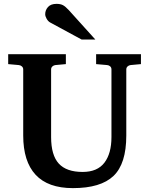

<svg xmlns="http://www.w3.org/2000/svg" viewBox="-20 -949 769 985"><path d="M703.1 -620.1 649.9 -615.2Q641.1 -614.3 634.5 -608.2Q627.9 -602.1 627.9 -592.8V-253.9Q627.9 -108.9 562.3 -46.4Q496.6 16.1 354 16.1Q226.1 16.1 162.6 -52.5Q99.1 -121.1 99.1 -253.9V-592.8Q99.1 -602.1 92.5 -608.2Q85.9 -614.3 76.2 -615.2L22 -620.1V-670.9H317.9V-620.1L264.2 -615.2Q255.4 -614.3 248.8 -608.2Q242.2 -602.1 242.2 -592.8V-246.1Q242.2 -152.8 281.5 -109.9Q320.8 -66.9 403.8 -66.9Q479.5 -66.9 515.6 -114.3Q551.8 -161.6 551.8 -246.1V-592.8Q551.8 -602.5 545.4 -608.4Q539.1 -614.3 529.8 -615.2L473.1 -620.1V-670.9H703.1ZM469.2 -746.1H398.9L236.8 -834Q226.6 -839.8 219.2 -852.8Q211.9 -865.7 211.9 -876Q211.9 -897 226.3 -913.1Q240.7 -929.2 270 -929.2Q290 -929.2 302.7 -922.6Q315.4 -916 333 -897Z"/></svg>

Font: Veleka
Style: Bold
Weight: 700
Designer: Stefan Peev, Context Ltd, 2016; SIL International, 1997-2014.
Foundry: Stefan Peev, Context Ltd, 2016
Version: Version 1.000